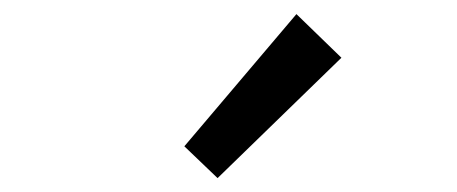

<svg xmlns="http://www.w3.org/2000/svg" viewBox="-20 -892 645 271"><path d="M287.1 -640.6 240.2 -685.5 398.4 -872.1 461.9 -810.5Z"/></svg>

Font: irohakakuC Regular
Style: Regular
Weight: 400
Designer: [Source Han Sans]
Ryoko NISHIZUKA Ë•øÂ°öÊ∂ºÂ≠ê (kana & ideographs); Paul D. Hunt (Latin, Greek & Cyrillic); Wenlong ZHAN
Version: Version 1.001.20160904